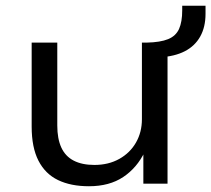

<svg xmlns="http://www.w3.org/2000/svg" viewBox="-20 -638 734 667"><path d="M289 9Q226 9 181.5 -12.5Q137 -34 113.5 -80Q90 -126 90 -198V-490H179V-202Q179 -156 193 -125.5Q207 -95 236 -80Q265 -65 308 -65Q357 -65 394.5 -86Q432 -107 452.5 -143Q473 -179 473 -224V-490H562V0H478V-111H483Q456 -55 408 -23Q360 9 289 9ZM536 -439 490 -471V-490Q537 -491 564 -502Q591 -513 602 -537.5Q613 -562 613 -602V-618H694V-590Q694 -544 675.5 -511Q657 -478 622 -460Q587 -442 536 -439Z"/></svg>

Font: Nunito Sans 10pt SemiExpanded
Style: Regular
Weight: 400
Width: 6
Designer: Vernon Adams
Foundry: Vernon Adams
Version: Version 3.101;gftools[0.9.27]